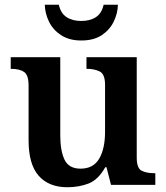

<svg xmlns="http://www.w3.org/2000/svg" viewBox="-20 -776 696 806"><path d="M263 10Q185 10 142.5 -38Q100 -86 100 -187V-417Q100 -461 81 -474Q62 -487 27 -487H25V-536H233V-208Q233 -143 251 -105.5Q269 -68 318 -68Q372 -68 396.5 -110Q421 -152 421 -223V-420Q421 -465 398.5 -476Q376 -487 346 -487H343V-536H554V-114Q554 -70 574.5 -59.5Q595 -49 626 -49H632V0H446L427 -74H422Q392 -21 351.5 -5.5Q311 10 263 10ZM321 -606Q271 -606 237 -628Q203 -650 186 -684.5Q169 -719 168 -756H227Q235 -720 259.5 -704Q284 -688 321 -688Q358 -688 382.5 -704Q407 -720 415 -756H475Q474 -719 457 -684.5Q440 -650 406.5 -628Q373 -606 321 -606Z"/></svg>

Font: Noto Nastaliq Urdu SemiBold
Style: Regular
Weight: 600
Version: Version 3.007